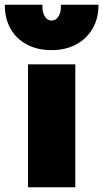

<svg xmlns="http://www.w3.org/2000/svg" viewBox="-56 -792 436 812"><path d="M62.5 0V-520H262.5V0ZM162.5 -580Q102 -580 57.2 -604Q12.5 -628 -11.8 -671.2Q-36 -714.5 -35.5 -772H123.5Q122 -741.5 133 -723.2Q144 -705 162.5 -705Q180.5 -705 191.8 -723.2Q203 -741.5 201.5 -772H360.5Q361 -715.5 336.2 -672.2Q311.5 -629 266.8 -604.5Q222 -580 162.5 -580Z"/></svg>

Font: Geologica Thin Roman Black
Style: Regular
Weight: 900
Version: Version 1.010;gftools[0.9.28]